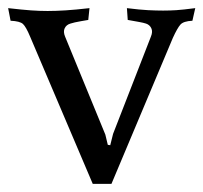

<svg xmlns="http://www.w3.org/2000/svg" viewBox="-23 -443 500 472"><path d="M236 -112 242 -87 248 -86 255 -114 348 -353Q353 -365 349 -373.5Q345 -382 336 -385Q330 -387 319 -389Q308 -391 299.5 -392.5Q291 -394 291 -394L289 -423Q321 -419 341 -418Q361 -417 378 -417Q395 -417 410.5 -418Q426 -419 457 -423L450 -392Q428 -391 420.5 -382.5Q413 -374 402 -350L251 9H205L51 -353Q41 -377 33.5 -384Q26 -391 3 -392L-3 -423Q32 -419 53 -417.5Q74 -416 94 -416Q114 -416 138 -417.5Q162 -419 197 -423L194 -394Q194 -394 176.5 -391Q159 -388 150 -385Q140 -382 136 -373.5Q132 -365 137 -353Z"/></svg>

Font: Buenard
Style: Regular
Weight: 400
Version: Version 2.000